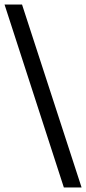

<svg xmlns="http://www.w3.org/2000/svg" viewBox="-43 -769 379 845"><path d="M238 56 -23 -749H54L316 56Z"/></svg>

Font: Mulish ExtraLight Medium
Style: Regular
Weight: 500
Version: Version 3.603